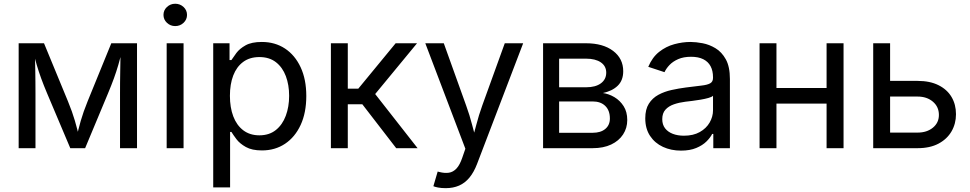

<svg xmlns="http://www.w3.org/2000/svg" viewBox="-20 -771 5045 999"><path d="M77.1 0V-545.9H209L333.5 -244.1Q345.2 -215.8 354 -190.9Q362.8 -166 369.4 -143.6Q376 -121.1 381.6 -99.4Q387.2 -77.6 392.6 -55.7H377.9Q382.8 -76.7 388.2 -97.9Q393.6 -119.1 400.1 -142.1Q406.7 -165 415.5 -190.2Q424.3 -215.3 436 -244.1L559.1 -545.9H692.9V0H604.5V-285.2Q604.5 -313 604.7 -340.8Q605 -368.7 605.5 -397Q606 -425.3 606.4 -454.1Q606.9 -482.9 607.4 -512.2H617.2Q606 -468.8 595.7 -433.6Q585.4 -398.4 572.8 -363.5Q560.1 -328.6 542 -285.2L422.9 0H345.7L225.1 -285.2Q207 -328.1 194.3 -363Q181.6 -397.9 171.1 -433.3Q160.6 -468.8 149.4 -512.2H161.1Q161.6 -487.3 162.4 -459.5Q163.1 -431.6 163.6 -402.3Q164.1 -373 164.3 -343.5Q164.6 -314 164.6 -285.2V0Z M847.2 0V-545.9H935.1V0ZM891.6 -635.3Q866.7 -635.3 848.6 -652.3Q830.6 -669.4 830.6 -693.4Q830.6 -717.8 848.6 -734.6Q866.7 -751.5 891.6 -751.5Q917 -751.5 935.1 -734.6Q953.1 -717.8 953.1 -693.4Q953.1 -669.4 935.1 -652.3Q917 -635.3 891.6 -635.3Z M1089.4 204.1V-545.9H1174.3V-458.5H1184.1Q1193.4 -473.1 1210 -495.4Q1226.6 -517.6 1257.8 -535.2Q1289.1 -552.7 1342.3 -552.7Q1410.6 -552.7 1462.6 -518.6Q1514.6 -484.4 1544.2 -421.1Q1573.7 -357.9 1573.7 -271.5Q1573.7 -184.6 1544.4 -121.1Q1515.1 -57.6 1463.1 -22.9Q1411.1 11.7 1342.8 11.7Q1291 11.7 1259.3 -6.1Q1227.5 -23.9 1210.4 -46.6Q1193.4 -69.3 1184.1 -84.5H1177.2V204.1ZM1329.6 -66.9Q1380.9 -66.9 1415.3 -94.5Q1449.7 -122.1 1467 -168.7Q1484.4 -215.3 1484.4 -272.5Q1484.4 -329.1 1467.3 -374.8Q1450.2 -420.4 1415.8 -447.3Q1381.3 -474.1 1329.6 -474.1Q1279.3 -474.1 1245.1 -448.7Q1210.9 -423.3 1193.6 -378.2Q1176.3 -333 1176.3 -272.5Q1176.3 -211.9 1193.8 -165.5Q1211.4 -119.1 1245.8 -93Q1280.3 -66.9 1329.6 -66.9Z M1701.7 0V-545.9H1789.6V-309.6H1844.2L2038.6 -545.9H2149.9L1932.1 -281.7L2152.8 0H2041.5L1865.2 -228.5H1789.6V0Z M2234.9 197.8 2257.3 121.6 2266.6 124Q2293.5 130.9 2315.4 127.7Q2337.4 124.5 2355 106Q2372.6 87.4 2385.7 48.3L2401.4 2.9L2192.9 -545.9H2289.1L2405.3 -222.2Q2423.8 -171.4 2436.5 -121.6Q2449.2 -71.8 2463.4 -24.9H2431.2Q2445.3 -71.8 2458.3 -121.8Q2471.2 -171.9 2489.3 -222.2L2606.4 -545.9H2702.1L2462.4 81.5Q2445.8 125 2422.6 153.1Q2399.4 181.2 2368.7 194.6Q2337.9 208 2299.3 208Q2275.9 208 2258.8 204.6Q2241.7 201.2 2234.9 197.8Z M2805.7 0V-545.9H3028.8Q3117.7 -545.9 3170.2 -506.1Q3222.7 -466.3 3222.7 -400.4Q3222.7 -352.5 3193.8 -324.7Q3165 -296.9 3116.2 -287.1Q3147.9 -282.7 3177 -265.4Q3206.1 -248 3224.9 -218.5Q3243.7 -189 3243.7 -146.5Q3243.7 -104.5 3221.9 -71.3Q3200.2 -38.1 3159.9 -19Q3119.6 0 3063.5 0ZM2889.2 -80.1H3063.5Q3105.5 -80.1 3129.4 -100.1Q3153.3 -120.1 3153.3 -154.3Q3153.3 -196.3 3129.4 -219.7Q3105.5 -243.2 3063.5 -243.2H2889.2ZM2889.2 -316.9H3029.3Q3078.6 -316.9 3106.4 -337.4Q3134.3 -357.9 3134.3 -393.1Q3134.3 -427.2 3106.2 -446.5Q3078.1 -465.8 3028.8 -465.8H2889.2Z M3523.4 12.7Q3471.7 12.7 3429.4 -6.8Q3387.2 -26.4 3362.3 -64Q3337.4 -101.6 3337.4 -155.3Q3337.4 -202.1 3356 -231.4Q3374.5 -260.7 3405.5 -277.6Q3436.5 -294.4 3474.1 -302.7Q3511.7 -311 3549.8 -315.9Q3598.6 -322.3 3629.4 -325.7Q3660.2 -329.1 3675 -337.4Q3689.9 -345.7 3689.9 -365.7V-368.7Q3689.9 -402.8 3677.2 -426.5Q3664.6 -450.2 3639.2 -462.9Q3613.8 -475.6 3575.7 -475.6Q3536.6 -475.6 3508.8 -463.4Q3481 -451.2 3463.6 -432.9Q3446.3 -414.6 3437.5 -395.5L3353 -423.3Q3374 -473.1 3409.7 -501.2Q3445.3 -529.3 3488.3 -541Q3531.2 -552.7 3573.2 -552.7Q3600.6 -552.7 3635.5 -546.1Q3670.4 -539.6 3702.9 -520Q3735.4 -500.5 3756.6 -462.2Q3777.8 -423.8 3777.8 -359.9V0H3691.4V-74.2H3685.5Q3676.3 -55.2 3655.8 -34.9Q3635.3 -14.6 3602.5 -1Q3569.8 12.7 3523.4 12.7ZM3538.6 -64.9Q3587.4 -64.9 3621.1 -84Q3654.8 -103 3672.4 -133.5Q3689.9 -164.1 3689.9 -197.3V-272.9Q3684.6 -266.6 3666.5 -261.5Q3648.4 -256.3 3625.2 -252.4Q3602.1 -248.5 3580.3 -245.8Q3558.6 -243.2 3545.9 -241.7Q3514.2 -237.8 3486.6 -228.3Q3459 -218.8 3442.4 -200.4Q3425.8 -182.1 3425.8 -150.9Q3425.8 -122.6 3440.4 -103.5Q3455.1 -84.5 3480.5 -74.7Q3505.9 -64.9 3538.6 -64.9Z M4301.3 -313V-231.9H3999V-313ZM4020 -545.9V0H3932.1V-545.9ZM4369.1 -545.9V0H4280.8V-545.9Z M4597.7 -350.1H4754.4Q4818.8 -350.1 4863.5 -327.6Q4908.2 -305.2 4931.2 -266.1Q4954.1 -227.1 4954.1 -176.8Q4954.1 -127.4 4930.9 -87.4Q4907.7 -47.4 4863.3 -23.7Q4818.8 0 4754.4 0H4523.4V-545.9H4611.3V-81.1H4754.4Q4802.7 -81.1 4834 -106.7Q4865.2 -132.3 4865.2 -172.9Q4865.2 -215.3 4834 -241.9Q4802.7 -268.6 4754.4 -268.6H4597.7Z"/></svg>

Font: Inter Variable LoSnoCo
Style: Regular
Weight: 400
Designer: Rasmus Andersson
Foundry: rsms
Version: Version 4.000;git-a52131595; featfreeze: case,dlig,ss01,ss02